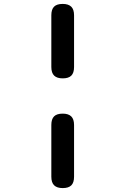

<svg xmlns="http://www.w3.org/2000/svg" viewBox="-20 -850 640 980"><path d="M358 -508Q358 -478 344 -464Q330 -450 300 -450Q271 -450 256.5 -464Q242 -478 242 -508V-772Q242 -802 256 -816Q270 -830 300 -830Q329 -830 343.5 -816Q358 -802 358 -772ZM358 52Q358 82 344 96Q330 110 300 110Q271 110 256.5 96Q242 82 242 52V-212Q242 -242 256 -256Q270 -270 300 -270Q329 -270 343.5 -256Q358 -242 358 -212Z"/></svg>

Font: Maple Mono NL SemiBold
Style: Regular
Weight: 600
Monospace: yes
Designer: subframe7536
Version: Version 7.000